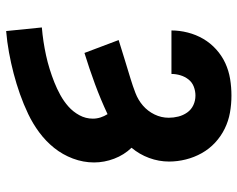

<svg xmlns="http://www.w3.org/2000/svg" viewBox="-96 -688 791 640"><g transform="rotate(90 300.0 -367.5)"><path d="M83 8 71 -111Q95 -113 118 -116.5Q141 -120 164 -125Q187 -130 209.5 -137Q232 -144 253.5 -152.5Q275 -161 296 -172.5Q317 -184 334.5 -199.5Q352 -215 363.5 -236Q375 -257 375 -281Q375 -294 371 -306.5Q367 -319 360 -330Q311 -307 259.5 -288Q208 -269 156 -253L113 -367Q145 -377 177.5 -387Q210 -397 243 -407Q266 -414 289.5 -423Q313 -432 331.5 -448Q350 -464 361 -486.5Q372 -509 372 -534Q372 -550 368 -566Q364 -582 354.5 -595.5Q345 -609 330 -616Q315 -623 298 -623Q283 -623 268.5 -617.5Q254 -612 244.5 -600Q235 -588 230.5 -573Q226 -558 226 -543H81Q81 -570 88 -597.5Q95 -625 109 -649Q123 -673 144 -692Q165 -711 190 -722.5Q215 -734 242.5 -738.5Q270 -743 298 -743Q327 -743 355 -738Q383 -733 408.5 -720.5Q434 -708 455 -688.5Q476 -669 490 -644Q504 -619 511 -591Q518 -563 518 -535Q518 -501 506 -468.5Q494 -436 472 -410Q496 -385 508.5 -352Q521 -319 521 -285Q521 -249 508 -214.5Q495 -180 472.5 -152Q450 -124 421 -102.5Q392 -81 359.5 -65.5Q327 -50 293 -38Q259 -26 224.5 -17Q190 -8 154.5 -1.5Q119 5 83 8Z"/></g></svg>

Font: Iosevka Slab Heavy Extended
Style: Regular
Weight: 900
Width: 7
Monospace: yes
Designer: Belleve Invis
Foundry: Belleve Invis
Version: Version 11.1.0; ttfautohint (v1.8.3)